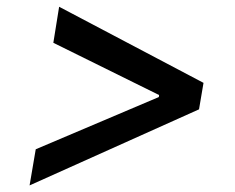

<svg xmlns="http://www.w3.org/2000/svg" viewBox="-20 -575 706 577"><path d="M157.7 -554.7 140.3 -446.4 458.1 -289.4 457.4 -283.4 87.4 -126.4 68.9 -17.8 578.1 -246.4 591.6 -326Z"/></svg>

Font: TID UI Medium
Style: Italic
Weight: 500
Italic angle: -9.39999°
Designer: The TID Project Authors
Foundry: Bakken & Bæck
Version: Version 1.001;hotconv 1.0.109;makeotfexe 2.5.65596